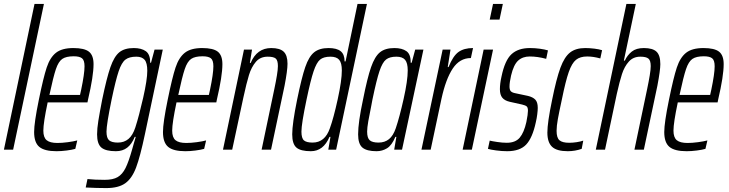

<svg xmlns="http://www.w3.org/2000/svg" viewBox="-22 -763 3715 979"><path d="M-2 0 154 -743H202L45 0Z M152 -90Q152 -137 176 -254Q199 -367 216 -418.5Q233 -470 263.5 -494Q294 -518 352 -518Q408 -518 431.5 -499.5Q455 -481 455 -436Q455 -375 427 -256L424 -241H221Q199 -137 199 -97Q199 -62 216 -48Q233 -34 271 -34Q294 -34 324 -38Q354 -42 372 -47L362 -4Q345 1 317.5 4.5Q290 8 266 8Q205 8 178.5 -14Q152 -36 152 -90ZM386 -279 392 -306Q409 -387 409 -425Q409 -456 396 -466Q383 -476 354 -476Q315 -476 295.5 -462.5Q276 -449 263 -410.5Q250 -372 230 -279Z M415 193 424 150Q462 154 512 154Q554 154 578 140Q602 126 618 94Q634 62 652 -2L661 -34Q663 -41 665.5 -49Q668 -57 670 -65H665Q650 -28 626.5 -10Q603 8 569 8Q517 8 495 -10.5Q473 -29 473 -78Q473 -107 479.5 -147.5Q486 -188 499 -255Q522 -366 541 -420.5Q560 -475 586.5 -496.5Q613 -518 660 -518Q699 -518 721.5 -502Q744 -486 744 -443H748L766 -510H808L717 -79Q693 35 672 91Q651 147 616.5 171.5Q582 196 520 196Q471 196 415 193ZM668 -113Q687 -172 708 -264.5Q729 -357 729 -402Q729 -442 715.5 -458Q702 -474 673 -474Q637 -474 617.5 -459Q598 -444 583 -399.5Q568 -355 547 -255Q521 -128 521 -92Q521 -59 534.5 -47.5Q548 -36 579 -36Q611 -36 633 -54.5Q655 -73 668 -113Z M809 -90Q809 -137 833 -254Q856 -367 873 -418.5Q890 -470 920.5 -494Q951 -518 1009 -518Q1065 -518 1088.5 -499.5Q1112 -481 1112 -436Q1112 -375 1084 -256L1081 -241H878Q856 -137 856 -97Q856 -62 873 -48Q890 -34 928 -34Q951 -34 981 -38Q1011 -42 1029 -47L1019 -4Q1002 1 974.5 4.5Q947 8 923 8Q862 8 835.5 -14Q809 -36 809 -90ZM1043 -279 1049 -306Q1066 -387 1066 -425Q1066 -456 1053 -466Q1040 -476 1011 -476Q972 -476 952.5 -462.5Q933 -449 920 -410.5Q907 -372 887 -279Z M1222 -510H1263L1252 -442H1256Q1288 -518 1361 -518Q1405 -518 1424.5 -499.5Q1444 -481 1444 -438Q1444 -404 1429 -326L1360 0H1312L1377 -310Q1385 -348 1390 -378.5Q1395 -409 1395 -426Q1395 -455 1384 -464.5Q1373 -474 1343 -474Q1305 -474 1282.5 -447.5Q1260 -421 1247.5 -380.5Q1235 -340 1219 -266L1162 0H1115Z M1468 -78Q1468 -132 1493 -255Q1516 -367 1534.5 -421Q1553 -475 1580 -496.5Q1607 -518 1653 -518Q1695 -518 1715 -502Q1735 -486 1735 -450H1740L1801 -743H1849L1692 0H1652L1663 -65H1658Q1627 8 1563 8Q1511 8 1489.5 -10.5Q1468 -29 1468 -78ZM1660 -109Q1679 -161 1700 -257Q1721 -353 1721 -404Q1721 -442 1707.5 -458Q1694 -474 1663 -474Q1628 -474 1610 -459Q1592 -444 1577 -399.5Q1562 -355 1541 -255Q1515 -131 1515 -92Q1515 -58 1528 -47Q1541 -36 1572 -36Q1635 -36 1660 -109Z M1804 -78Q1804 -139 1829 -255Q1851 -366 1870 -420.5Q1889 -475 1915.5 -496.5Q1942 -518 1989 -518Q2028 -518 2050.5 -502Q2073 -486 2072 -443H2077L2095 -510H2137L2028 0H1988L1999 -65H1994Q1976 -22 1951.5 -7Q1927 8 1898 8Q1848 8 1826 -10.5Q1804 -29 1804 -78ZM1996 -109Q2015 -165 2036 -258.5Q2057 -352 2057 -404Q2057 -442 2043.5 -458Q2030 -474 1999 -474Q1965 -474 1946.5 -459.5Q1928 -445 1913 -400.5Q1898 -356 1877 -255L1871 -223Q1862 -180 1856 -145.5Q1850 -111 1850 -92Q1850 -59 1863.5 -47.5Q1877 -36 1908 -36Q1940 -36 1961.5 -53.5Q1983 -71 1996 -109Z M2235 -510H2275L2261 -421H2265Q2288 -478 2316 -498Q2344 -518 2390 -518L2379 -467Q2322 -467 2286.5 -413.5Q2251 -360 2229 -259L2174 0H2127Z M2475 -663 2492 -743H2542L2525 -663ZM2337 0 2444 -510H2492L2384 0Z M2466 -4 2475 -46Q2487 -43 2513.5 -39Q2540 -35 2562 -35Q2606 -35 2628 -61Q2650 -87 2662 -141Q2670 -181 2670 -198Q2670 -215 2663.5 -220.5Q2657 -226 2640 -230L2577 -244Q2551 -250 2539 -265Q2527 -280 2527 -308Q2527 -337 2535 -372Q2552 -455 2586 -486.5Q2620 -518 2680 -518Q2706 -518 2731 -514.5Q2756 -511 2772 -506L2763 -463Q2719 -475 2679 -475Q2643 -475 2620 -454Q2597 -433 2584 -378Q2576 -343 2576 -322Q2576 -305 2582.5 -298Q2589 -291 2604 -288L2670 -274Q2695 -268 2707.5 -255Q2720 -242 2720 -213Q2720 -201 2717.5 -180.5Q2715 -160 2710 -139Q2693 -60 2661 -26Q2629 8 2564 8Q2537 8 2507.5 4Q2478 0 2466 -4Z M2769 -87Q2769 -138 2793 -253Q2815 -362 2835.5 -417.5Q2856 -473 2885 -495.5Q2914 -518 2962 -518Q2984 -518 3008.5 -515Q3033 -512 3048 -507L3039 -465Q3003 -475 2972 -475Q2936 -475 2915 -458Q2894 -441 2878 -395.5Q2862 -350 2843 -256Q2829 -192 2822.5 -156Q2816 -120 2816 -96Q2816 -60 2831 -47.5Q2846 -35 2880 -35Q2898 -35 2918 -38Q2938 -41 2952 -46L2944 -4Q2910 8 2873 8Q2817 8 2793 -14.5Q2769 -37 2769 -87Z M3172 -743H3220L3159 -454H3164Q3177 -482 3199.5 -500Q3222 -518 3261 -518Q3306 -518 3325.5 -499.5Q3345 -481 3345 -436Q3345 -405 3330 -326L3261 0H3213L3278 -310Q3286 -348 3291 -378.5Q3296 -409 3296 -426Q3296 -455 3284 -464.5Q3272 -474 3243 -474Q3207 -474 3184.5 -449Q3162 -424 3149.5 -385.5Q3137 -347 3123 -284L3063 0H3016Z M3365 -90Q3365 -137 3389 -254Q3412 -367 3429 -418.5Q3446 -470 3476.5 -494Q3507 -518 3565 -518Q3621 -518 3644.5 -499.5Q3668 -481 3668 -436Q3668 -375 3640 -256L3637 -241H3434Q3412 -137 3412 -97Q3412 -62 3429 -48Q3446 -34 3484 -34Q3507 -34 3537 -38Q3567 -42 3585 -47L3575 -4Q3558 1 3530.5 4.5Q3503 8 3479 8Q3418 8 3391.5 -14Q3365 -36 3365 -90ZM3599 -279 3605 -306Q3622 -387 3622 -425Q3622 -456 3609 -466Q3596 -476 3567 -476Q3528 -476 3508.5 -462.5Q3489 -449 3476 -410.5Q3463 -372 3443 -279Z"/></svg>

Font: Saira Ultra Condensed Light
Style: Italic
Weight: 300
Width: 1
Italic angle: -12°
Designer: Hector Gatti with collaboration of the Omnibus-Type team
Foundry: Omnibus-Type
Version: Version 1.001; ttfautohint (v1.8)